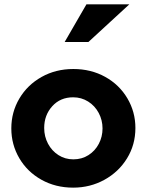

<svg xmlns="http://www.w3.org/2000/svg" viewBox="-20 -850 673 882"><path d="M602 -262Q602 -336 565 -398.5Q528 -461 463 -497Q398 -533 317 -533Q236 -533 171 -496.5Q106 -460 69 -397.5Q32 -335 32 -260Q32 -186 68.5 -123.5Q105 -61 170 -24.5Q235 12 316 12Q394 12 459.5 -24Q525 -60 563.5 -122.5Q602 -185 602 -262ZM451 -260Q451 -222 434 -189.5Q417 -157 386.5 -137.5Q356 -118 317 -118Q279 -118 248.5 -137.5Q218 -157 200.5 -190Q183 -223 183 -262Q183 -321 220 -362Q257 -403 316 -403Q354 -403 385 -383.5Q416 -364 433.5 -331Q451 -298 451 -260ZM277 -657H386L574 -830H377Z"/></svg>

Font: Geom
Style: Bold
Weight: 700
Version: Version 1.102